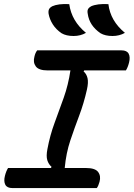

<svg xmlns="http://www.w3.org/2000/svg" viewBox="-20 -956 679 976"><path d="M531 -935Q541 -850 615 -789Q587 -773 552 -773Q515 -773 491 -787Q434 -826 426 -886Q423 -901 427.5 -909.5Q432 -918 443 -924Q474 -938 531 -935ZM332 -935Q344 -849 417 -789Q389 -773 354 -773Q317 -773 293 -787Q265 -806 248.5 -832Q232 -858 227 -886Q225 -901 229.5 -909.5Q234 -918 245 -924Q276 -938 332 -935ZM472 0H43Q16 0 7 -17Q-2 -34 5 -62Q11 -86 21 -102H239L242 -108Q227 -121 220.5 -141.5Q214 -162 221 -198Q234 -268 257.5 -331.5Q281 -395 304 -459.5Q327 -524 338 -598H223Q177 -598 162 -618.5Q147 -639 155 -668Q159 -687 169 -700H598Q625 -700 634 -683Q643 -666 636 -638Q630 -614 620 -598H408L405 -593Q420 -580 425 -558.5Q430 -537 422 -501Q406 -430 382.5 -368Q359 -306 337.5 -242Q316 -178 309 -102H417Q464 -102 479 -81.5Q494 -61 486 -32Q480 -10 472 0Z"/></svg>

Font: Recursive Mn Csl St Med
Style: Italic
Weight: 500
Italic angle: -15°
Monospace: yes
Version: Version 1.079;hotconv 1.0.112;makeotfexe 2.5.65598; ttfautoh